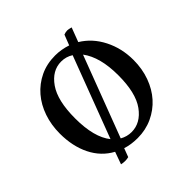

<svg xmlns="http://www.w3.org/2000/svg" viewBox="-172 -743 943 943"><g transform="rotate(-45 299.0 -271.5)"><path d="M403 -594Q416 -599 427 -599Q436 -599 453 -594L425 -520Q486 -483 520.5 -415Q555 -347 555 -266Q555 -205 536 -152.5Q517 -100 483 -62Q449 -24 401.5 -2Q354 20 298 20Q253 20 216 8L199 53Q187 56 176 56Q162 56 149 53L172 -11Q109 -45 76 -111.5Q43 -178 43 -266Q43 -326 61 -378.5Q79 -431 112.5 -470Q146 -509 193 -531.5Q240 -554 298 -554Q340 -554 382 -540ZM149 -266Q149 -134 200 -71L360 -494Q332 -512 298 -512Q235 -512 192 -450.5Q149 -389 149 -266ZM449 -266Q449 -392 398 -460L238 -38Q266 -22 298 -22Q361 -22 405 -82.5Q449 -143 449 -266Z"/></g></svg>

Font: Adamina
Style: Regular
Weight: 400
Designer: Cyreal (www.cyreal.org)
Foundry: Cyreal
Version: Version 1.011